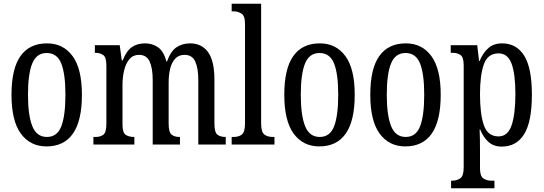

<svg xmlns="http://www.w3.org/2000/svg" viewBox="-20 -780 2933 1036"><path d="M231 10Q143 10 92.5 -59Q42 -128 42 -269Q42 -409 90.5 -477.5Q139 -546 234 -546Q321 -546 371.5 -477.5Q422 -409 422 -269Q422 -128 373.5 -59Q325 10 231 10ZM233 -41Q289 -41 311 -99Q333 -157 333 -269Q333 -381 310.5 -437.5Q288 -494 232 -494Q177 -494 154 -437.5Q131 -381 131 -269Q131 -157 154.5 -99Q178 -41 233 -41Z M484 0V-41H496Q522 -41 538 -53.5Q554 -66 554 -113V-426Q554 -471 537 -483Q520 -495 494 -495H492V-536H626L637 -454H642Q662 -505 691 -525.5Q720 -546 763 -546Q802 -546 832.5 -525Q863 -504 878 -448H881Q901 -504 932.5 -525Q964 -546 1006 -546Q1068 -546 1102.5 -499Q1137 -452 1137 -349V-113Q1137 -66 1153 -53.5Q1169 -41 1196 -41H1198V0H1050V-347Q1050 -412 1033.5 -448Q1017 -484 976 -484Q944 -484 925 -463Q906 -442 898 -408.5Q890 -375 890 -335V-113Q890 -66 906 -53.5Q922 -41 948 -41H951V0H804V-347Q804 -412 787.5 -448Q771 -484 730 -484Q698 -484 678.5 -461Q659 -438 650 -401Q641 -364 641 -321V-108Q641 -63 659 -52Q677 -41 703 -41H705V0Z M1230 0V-41H1240Q1269 -41 1285.5 -54.5Q1302 -68 1302 -115V-651Q1302 -695 1282.5 -707Q1263 -719 1240 -719H1230V-760H1389V-115Q1389 -68 1406 -54.5Q1423 -41 1452 -41H1461V0Z M1703 10Q1615 10 1564.5 -59Q1514 -128 1514 -269Q1514 -409 1562.5 -477.5Q1611 -546 1706 -546Q1793 -546 1843.5 -477.5Q1894 -409 1894 -269Q1894 -128 1845.5 -59Q1797 10 1703 10ZM1705 -41Q1761 -41 1783 -99Q1805 -157 1805 -269Q1805 -381 1782.5 -437.5Q1760 -494 1704 -494Q1649 -494 1626 -437.5Q1603 -381 1603 -269Q1603 -157 1626.5 -99Q1650 -41 1705 -41Z M2167 10Q2079 10 2028.5 -59Q1978 -128 1978 -269Q1978 -409 2026.5 -477.5Q2075 -546 2170 -546Q2257 -546 2307.5 -477.5Q2358 -409 2358 -269Q2358 -128 2309.5 -59Q2261 10 2167 10ZM2169 -41Q2225 -41 2247 -99Q2269 -157 2269 -269Q2269 -381 2246.5 -437.5Q2224 -494 2168 -494Q2113 -494 2090 -437.5Q2067 -381 2067 -269Q2067 -157 2090.5 -99Q2114 -41 2169 -41Z M2414 236V195H2420Q2444 195 2463 182.5Q2482 170 2482 123V-427Q2482 -471 2465 -483Q2448 -495 2422 -495H2412V-536H2555L2565 -451H2568Q2585 -493 2614 -519.5Q2643 -546 2689 -546Q2767 -546 2808.5 -479.5Q2850 -413 2850 -269Q2850 -124 2808.5 -56.5Q2767 11 2687 11Q2644 11 2616 -14Q2588 -39 2571 -81H2568Q2569 -59 2569.5 -30.5Q2570 -2 2570 33V128Q2570 172 2589 183.5Q2608 195 2631 195H2648V236ZM2670 -44Q2720 -44 2740.5 -104Q2761 -164 2761 -273Q2761 -380 2740.5 -436Q2720 -492 2670 -492Q2612 -492 2591 -433.5Q2570 -375 2570 -272Q2570 -164 2591 -104Q2612 -44 2670 -44Z"/></svg>

Font: Noto Serif Myanmar ExtraCondensed
Style: Regular
Weight: 400
Width: 2
Designer: Ben Mitchell and the Monotype Design Team
Foundry: Monotype Imaging Inc.
Version: Version 2.106; ttfautohint (v1.8.4.7-5d5b)